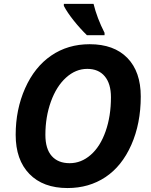

<svg xmlns="http://www.w3.org/2000/svg" viewBox="-20 -951 770 981"><path d="M699.2 -458Q699.2 -319.8 650.9 -210.7Q602.5 -101.6 518.6 -45.9Q434.6 9.8 325.2 9.8Q200.2 9.8 130.1 -62.3Q60.1 -134.3 60.1 -262.2Q60.1 -391.6 108.4 -500.2Q156.7 -608.9 241.7 -667Q326.7 -725.1 438 -725.1Q562.5 -725.1 630.9 -654.8Q699.2 -584.5 699.2 -458ZM425.8 -599.1Q366.7 -599.1 317.4 -554.4Q268.1 -509.8 240 -431.6Q211.9 -353.5 211.9 -262.2Q211.9 -190.4 244.4 -153.8Q276.9 -117.2 335.9 -117.2Q395 -117.2 443.6 -159.7Q492.2 -202.1 519.5 -279.8Q546.9 -357.4 546.9 -454.1Q546.9 -523.4 515.1 -561.3Q483.4 -599.1 425.8 -599.1ZM514.2 -771H424.3Q389.6 -804.7 356.7 -845.9Q323.7 -887.2 306.2 -920.9V-931.2H458Q475.6 -858.9 514.2 -783.2Z"/></svg>

Font: CAA NEO Sans
Style: Bold Italic
Weight: 700
Italic angle: -12°
Version: Version 1.10